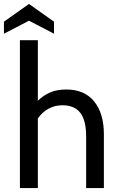

<svg xmlns="http://www.w3.org/2000/svg" viewBox="-41 -954 603 974"><path d="M486 -273V0H396V-262Q396 -343 366.5 -381.5Q337 -420 275 -420Q237 -420 205 -402.5Q173 -385 151 -353V0H60V-750H151V-443Q180 -471 214.5 -485.5Q249 -500 295 -500Q388 -500 437 -439Q486 -378 486 -273ZM-21 -844 106 -934 233 -844V-783L106 -849L-21 -783Z"/></svg>

Font: Cabin
Style: Regular
Weight: 400
Designer: Pablo Impallari
Foundry: Pablo Impallari. http://www.impallari.com Igino Marini. http://www.ikern.com
Version: Version 2.200